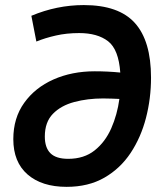

<svg xmlns="http://www.w3.org/2000/svg" viewBox="-20 -723 626 753"><path d="M241.2 9.8Q144 9.8 88.1 -38.8Q32.2 -87.4 32.2 -177.2Q32.2 -260.3 75 -319.8Q117.7 -379.4 189.9 -411.4Q262.2 -443.4 351.6 -443.4Q402.3 -443.4 451.7 -438.5Q445.3 -529.3 403.8 -561.3Q362.3 -593.3 290.5 -593.3Q241.2 -593.3 199.2 -583.7Q157.2 -574.2 122.6 -560.1L103 -661.1Q203.1 -703.1 308.6 -703.1Q445.8 -703.1 509 -632.8Q572.3 -562.5 572.3 -418.5Q572.3 -336.9 552.5 -260.5Q532.7 -184.1 492.2 -123Q451.7 -62 389.2 -26.1Q326.7 9.8 241.2 9.8ZM448.2 -335Q435.1 -335.4 418.2 -336.2Q401.4 -336.9 384.3 -336.9Q323.7 -336.9 271.5 -323Q219.2 -309.1 187.5 -276.6Q155.8 -244.1 155.8 -187.5Q155.8 -144 177.7 -122.1Q199.7 -100.1 247.6 -100.1Q309.6 -100.1 351.1 -133.1Q392.6 -166 416.3 -219.7Q439.9 -273.4 448.2 -335Z"/></svg>

Font: Cascadia Code NF SemiBold
Style: Italic
Weight: 600
Italic angle: -10°
Monospace: yes
Designer: Aaron Bell
Foundry: Saja Typeworks
Version: Version 2404.023; ttfautohint (v1.8.4)